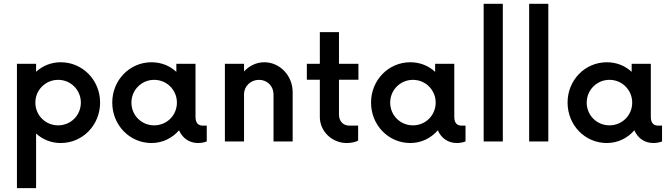

<svg xmlns="http://www.w3.org/2000/svg" viewBox="-20 -750 3557 1018"><path d="M302.2 -419.9C250.5 -419.9 205.6 -400.9 171.4 -369.6V-411.6H69.8V247.6H171.4V-42C205.6 -10.7 250.5 8.3 302.2 8.3C418 8.3 510.7 -86.4 510.7 -206.1C510.7 -325.2 418 -419.9 302.2 -419.9ZM288.6 -85.4C221.2 -85.4 167.5 -138.2 167.5 -206.1C167.5 -272.9 221.2 -326.7 288.6 -326.7C355 -326.7 408.7 -272.9 408.7 -206.1C408.7 -138.2 355 -85.4 288.6 -85.4Z M1054.7 -84C1035.6 -84 1016.6 -93.8 1016.6 -129.9V-411.6H915V-369.1C880.9 -400.9 835.4 -419.9 783.2 -419.9C667.5 -419.9 575.2 -325.2 575.2 -206.1C575.2 -86.4 667.5 8.3 783.2 8.3C842.8 8.3 893.6 -18.1 929.2 -59.1C947.8 -17.1 983.9 8.3 1030.3 8.3C1044.4 8.3 1060.1 5.9 1076.2 0V-84ZM797.4 -85.4C730.5 -85.4 676.8 -138.2 676.8 -206.1C676.8 -272.9 730.5 -326.7 797.4 -326.7C864.3 -326.7 918 -272.9 918 -206.1C918 -138.2 864.3 -85.4 797.4 -85.4Z M1381.8 -419.9C1339.8 -419.9 1301.8 -401.4 1273.9 -371.1V-411.6H1172.4V0H1273.9V-249.5C1273.9 -293.5 1309.1 -326.7 1353.5 -326.7C1397 -326.7 1430.2 -293.5 1430.2 -249.5V0H1531.7V-261.2C1531.7 -351.1 1461.9 -419.9 1381.8 -419.9Z M1880.4 -327.1V-411.6H1777.3V-579.6H1675.8V-411.6H1606.9V-327.1H1675.8V-129.9C1675.8 -52.7 1741.2 8.3 1817.9 8.3C1842.8 8.3 1868.7 2.4 1878.9 -4.9V-84H1831.1C1800.8 -84 1777.3 -106.4 1777.3 -142.6V-327.1Z M2426.8 -84C2407.7 -84 2388.7 -93.8 2388.7 -129.9V-411.6H2287.1V-369.1C2252.9 -400.9 2207.5 -419.9 2155.3 -419.9C2039.6 -419.9 1947.3 -325.2 1947.3 -206.1C1947.3 -86.4 2039.6 8.3 2155.3 8.3C2214.8 8.3 2265.6 -18.1 2301.3 -59.1C2319.8 -17.1 2356 8.3 2402.3 8.3C2416.5 8.3 2432.1 5.9 2448.2 0V-84ZM2169.4 -85.4C2102.5 -85.4 2048.8 -138.2 2048.8 -206.1C2048.8 -272.9 2102.5 -326.7 2169.4 -326.7C2236.3 -326.7 2290 -272.9 2290 -206.1C2290 -138.2 2236.3 -85.4 2169.4 -85.4Z M2544.4 0H2646V-730H2544.4Z M2785.6 0H2887.2V-730H2785.6Z M3468.8 -84C3449.7 -84 3430.7 -93.8 3430.7 -129.9V-411.6H3329.1V-369.1C3294.9 -400.9 3249.5 -419.9 3197.3 -419.9C3081.5 -419.9 2989.3 -325.2 2989.3 -206.1C2989.3 -86.4 3081.5 8.3 3197.3 8.3C3256.8 8.3 3307.6 -18.1 3343.3 -59.1C3361.8 -17.1 3397.9 8.3 3444.3 8.3C3458.5 8.3 3474.1 5.9 3490.2 0V-84ZM3211.4 -85.4C3144.5 -85.4 3090.8 -138.2 3090.8 -206.1C3090.8 -272.9 3144.5 -326.7 3211.4 -326.7C3278.3 -326.7 3332 -272.9 3332 -206.1C3332 -138.2 3278.3 -85.4 3211.4 -85.4Z"/></svg>

Font: Now SemiBold
Style: Regular
Weight: 600
Designer: Alfredo Marco Pradil
Foundry: Alfredo Marco Pradil
Version: Version 1.200;hotconv 1.0.109;makeotfexe 2.5.65596